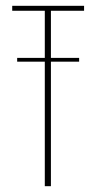

<svg xmlns="http://www.w3.org/2000/svg" viewBox="-20 -640 331 660"><path d="M134 -603H22V-620H269V-603H155V0H134ZM39 -428V-441H252V-428Z"/></svg>

Font: Smooch Sans Thin Thin
Style: Regular
Weight: 250
Version: Version 1.010